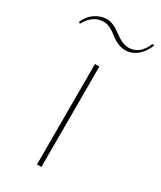

<svg xmlns="http://www.w3.org/2000/svg" viewBox="-212 -733 666 795"><g transform="rotate(30 121.5 -335.5)"><path d="M-30 -594 -38 -597Q-23 -632 3.5 -649Q30 -666 58 -666Q88 -666 125.5 -637Q163 -608 193 -608Q246 -608 272 -671L281 -669Q268 -634 242.5 -613Q217 -592 186 -592Q152 -592 115.5 -621Q79 -650 53 -650Q0 -650 -30 -594ZM107 0V-480H128V0Z"/></g></svg>

Font: Cantarell Thin
Style: Regular
Weight: 100
Designer: Dave Crossland, Nikolaus Waxweiler, Florian Fecher, Jacques Le Bailly, Eben Sorkin, Alexei Vanyashin, Alexios Zavras, Em
Version: Version 0.303